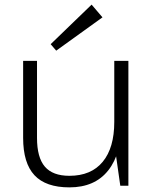

<svg xmlns="http://www.w3.org/2000/svg" viewBox="-20 -803 665 830"><path d="M140 -207Q140 -122 174 -82.5Q208 -43 280 -43Q374 -43 424 -103.5Q474 -164 474 -276L506 -341V-276Q506 -140 448 -66.5Q390 7 280 7Q178 7 129 -45.5Q80 -98 80 -207V-540H140ZM535 0H500L474 -183V-540H535ZM423 -728 223 -584 199 -612 376 -783Z"/></svg>

Font: Pathway Extreme 8pt Thin
Style: Regular
Weight: 100
Version: Version 1.001;gftools[0.9.26]